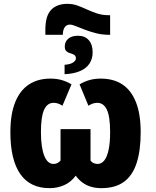

<svg xmlns="http://www.w3.org/2000/svg" viewBox="-20 -969 812 999"><path d="M386 -783Q422 -783 442 -760Q462 -737 462 -697Q462 -663 445.5 -638Q429 -613 396 -599Q363 -585 316 -583V-632Q346 -634 360.5 -644Q375 -654 375 -665Q375 -678 366 -683.5Q357 -689 345.5 -692Q334 -695 325.5 -702.5Q317 -710 317 -727Q317 -752 335 -767.5Q353 -783 386 -783ZM331 -949Q359 -949 383.5 -940Q408 -931 433 -919.5Q458 -908 485 -899Q512 -890 544 -890H553V-788H545Q512 -788 480.5 -796Q449 -804 421.5 -814.5Q394 -825 374.5 -833Q355 -841 344 -841Q326 -841 316.5 -827Q307 -813 307 -788H216V-814Q216 -849 223 -874.5Q230 -900 245 -916.5Q260 -933 281.5 -941Q303 -949 331 -949ZM238 10Q187 10 149 -8.5Q111 -27 85.5 -63.5Q60 -100 47 -154.5Q34 -209 34 -281Q34 -375 59 -437Q84 -499 130.5 -529.5Q177 -560 242 -560Q276 -560 302.5 -552Q329 -544 352 -530L305 -419Q294 -426 283 -430Q272 -434 259 -434Q226 -434 209.5 -398Q193 -362 193 -281Q193 -241 197.5 -210Q202 -179 210.5 -158Q219 -137 231 -126.5Q243 -116 258 -116Q269 -116 277.5 -120Q286 -124 295 -133V-297H451V-134Q458 -124 468 -120Q478 -116 488 -116Q508 -116 522.5 -134Q537 -152 545 -189Q553 -226 553 -281Q553 -363 536 -398.5Q519 -434 486 -434Q474 -434 462.5 -430Q451 -426 440 -419L394 -530Q417 -544 444 -552Q471 -560 504 -560Q571 -560 617 -529.5Q663 -499 687.5 -437Q712 -375 712 -281Q712 -186 691 -121Q670 -56 625 -23Q580 10 507 10Q479 10 454.5 3Q430 -4 410 -18.5Q390 -33 374 -55Q349 -21 313.5 -5.5Q278 10 238 10Z"/></svg>

Font: Noto Sans Display Condensed ExtraBold
Style: Regular
Weight: 800
Width: 3
Designer: Monotype Design Team
Foundry: Monotype Imaging Inc.
Version: Version 2.003